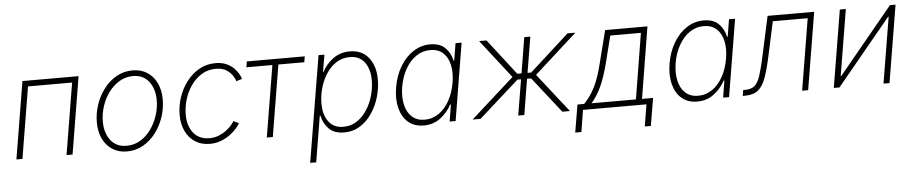

<svg xmlns="http://www.w3.org/2000/svg" viewBox="-43 -850 6433 1351"><g transform="rotate(-5 3174.0 -174.5)"><path d="M532.2 -545.9 441.9 0H399.4L482.9 -504.9H171.4L87.9 0H45.4L135.7 -545.9Z M826.2 11.7Q766.6 11.7 722.9 -16.6Q679.2 -44.9 655.5 -95Q631.8 -145 631.8 -210.9Q631.8 -273.9 652.3 -335Q672.9 -396 710.4 -445.3Q748 -494.6 799.8 -523.9Q851.6 -553.2 914.1 -553.2Q973.1 -553.2 1016.6 -525.1Q1060.1 -497.1 1084 -447Q1107.9 -397 1107.9 -331.1Q1107.9 -267.6 1087.4 -206.5Q1066.9 -145.5 1029.3 -96.2Q991.7 -46.9 939.9 -17.6Q888.2 11.7 826.2 11.7ZM827.1 -28.3Q880.9 -28.3 924.6 -54.9Q968.3 -81.5 999.8 -125.7Q1031.2 -169.9 1048.3 -223.1Q1065.4 -276.4 1065.4 -329.6Q1065.4 -409.2 1025.6 -461.2Q985.8 -513.2 913.1 -513.2Q861.3 -513.2 817.6 -487.3Q773.9 -461.4 741.7 -418Q709.5 -374.5 691.9 -321Q674.3 -267.6 674.3 -211.9Q674.3 -131.8 714.1 -80.1Q753.9 -28.3 827.1 -28.3Z M1411.1 9.3Q1352.1 9.3 1308.3 -18.8Q1264.6 -46.9 1240.7 -96.7Q1216.8 -146.5 1216.8 -211.9Q1216.8 -275.4 1237.3 -336.2Q1257.8 -397 1295.4 -446Q1333 -495.1 1384.8 -524.2Q1436.5 -553.2 1499 -553.2Q1543 -553.2 1575 -539.1Q1606.9 -524.9 1628.2 -503.7Q1649.4 -482.4 1661.1 -461.4Q1672.9 -440.4 1675.8 -426.3L1635.3 -413.6Q1632.3 -426.8 1617.9 -450.4Q1603.5 -474.1 1574.5 -493.7Q1545.4 -513.2 1498 -513.2Q1442.9 -513.2 1398.9 -486.6Q1355 -460 1323.7 -415.8Q1292.5 -371.6 1276.1 -317.9Q1259.8 -264.2 1259.8 -210Q1259.8 -130.4 1299.3 -80.6Q1338.9 -30.8 1412.1 -30.8Q1448.7 -30.8 1479.2 -43.2Q1509.8 -55.7 1533 -73.7Q1556.2 -91.8 1570.6 -108.9Q1585 -126 1589.8 -135.7L1627.4 -117.7Q1620.1 -103.5 1601.8 -82.3Q1583.5 -61 1555.4 -40Q1527.3 -19 1491 -4.9Q1454.6 9.3 1411.1 9.3Z M1814 0 1897.5 -504.9H1713.9L1720.7 -545.9H2129.9L2123 -504.9H1939.9L1856.4 0Z M2102.5 204.1 2227.1 -545.9H2268.6L2248 -423.8H2251Q2278.3 -477.5 2328.9 -515.4Q2379.4 -553.2 2448.2 -553.2Q2533.2 -553.2 2580.6 -493.9Q2627.9 -434.6 2627.9 -338.9Q2627.9 -276.9 2609.6 -214.8Q2591.3 -152.8 2556.6 -101.6Q2522 -50.3 2472.7 -19.3Q2423.3 11.7 2360.8 11.7Q2289.6 11.7 2251.7 -27.6Q2213.9 -66.9 2203.6 -120.1H2198.7L2145 204.1ZM2358.4 -28.3Q2411.6 -28.3 2453.6 -56.2Q2495.6 -84 2525.1 -129.6Q2554.7 -175.3 2569.8 -230Q2585 -284.7 2585 -337.9Q2585 -415 2549.3 -464.1Q2513.7 -513.2 2444.3 -513.2Q2390.1 -513.2 2348.1 -485.6Q2306.2 -458 2277.1 -412.6Q2248 -367.2 2232.9 -312.7Q2217.8 -258.3 2217.8 -204.6Q2217.8 -126 2253.7 -77.1Q2289.6 -28.3 2358.4 -28.3Z M2921.9 11.7Q2856.4 11.7 2813.5 -24.7Q2770.5 -61 2753.9 -125Q2737.3 -189 2751 -271.5Q2764.6 -353.5 2802.5 -417.2Q2840.3 -481 2895.5 -517.1Q2950.7 -553.2 3016.1 -553.2Q3085.9 -553.2 3123 -514.6Q3160.2 -476.1 3170.4 -423.8H3174.8L3194.8 -545.9H3237.8L3147.5 0H3105.5L3125 -119.1H3119.6Q3091.8 -66.4 3041.7 -27.3Q2991.7 11.7 2921.9 11.7ZM2932.6 -28.3Q2988.3 -28.3 3033.2 -60.1Q3078.1 -91.8 3108.2 -147Q3138.2 -202.1 3149.9 -272Q3161.6 -341.3 3149.4 -396Q3137.2 -450.7 3102.8 -481.9Q3068.4 -513.2 3012.7 -513.2Q2956.5 -513.2 2911.4 -481.4Q2866.2 -449.7 2835.9 -395Q2805.7 -340.3 2793.9 -272Q2782.7 -203.1 2794.9 -147.9Q2807.1 -92.8 2841.8 -60.5Q2876.5 -28.3 2932.6 -28.3Z M3267.6 0 3573.2 -273.9 3361.3 -545.9H3413.6L3608.9 -293.5H3638.7L3680.2 -545.9H3723.1L3681.2 -293.5H3707L3985.8 -545.9H4041L3739.7 -273.9L3955.1 0H3901.4L3703.1 -252.4H3674.3L3632.8 0H3589.8L3631.8 -252.4H3606.4L3323.7 0Z M3979 154.3 4011.7 -41H4059.1Q4103 -85.9 4134.5 -146.7Q4166 -207.5 4190.4 -305.2L4251.5 -545.9H4550.3L4467.8 -41H4545.9L4513.2 154.3H4470.2L4495.6 0H4047.4L4022.5 154.3ZM4111.3 -41H4424.8L4500.5 -504.4H4284.2L4233.9 -305.2Q4210.9 -216.8 4182.6 -154.1Q4154.3 -91.3 4111.3 -41Z M4853.5 11.7Q4788.1 11.7 4745.1 -24.7Q4702.1 -61 4685.5 -125Q4668.9 -189 4682.6 -271.5Q4696.3 -353.5 4734.1 -417.2Q4772 -481 4827.1 -517.1Q4882.3 -553.2 4947.8 -553.2Q5017.6 -553.2 5054.7 -514.6Q5091.8 -476.1 5102.1 -423.8H5106.4L5126.5 -545.9H5169.4L5079.1 0H5037.1L5056.6 -119.1H5051.3Q5023.4 -66.4 4973.4 -27.3Q4923.3 11.7 4853.5 11.7ZM4864.3 -28.3Q4919.9 -28.3 4964.8 -60.1Q5009.8 -91.8 5039.8 -147Q5069.8 -202.1 5081.5 -272Q5093.3 -341.3 5081.1 -396Q5068.8 -450.7 5034.4 -481.9Q5000 -513.2 4944.3 -513.2Q4888.2 -513.2 4843 -481.4Q4797.9 -449.7 4767.6 -395Q4737.3 -340.3 4725.6 -272Q4714.4 -203.1 4726.6 -147.9Q4738.8 -92.8 4773.4 -60.5Q4808.1 -28.3 4864.3 -28.3Z M5175.8 0 5182.6 -41H5196.8Q5239.7 -41 5263.7 -61.5Q5287.6 -82 5304.2 -133.1Q5320.8 -184.1 5340.3 -276.4L5398.9 -545.9H5728L5637.7 0H5595.2L5678.7 -504.9H5432.1L5380.4 -265.1Q5360.8 -174.3 5340.3 -115.7Q5319.8 -57.1 5286.1 -28.6Q5252.4 0 5192.9 0Z M6212.4 0H6169.9L6247.1 -465.8H6243.2L5858.9 0H5818.8L5909.2 -545.9H5951.7L5874.5 -79.1H5878.4L6263.2 -545.9H6302.7Z"/></g></svg>

Font: Inter Extra Light
Style: Italic
Weight: 200
Italic angle: -9.39999°
Designer: Rasmus Andersson
Foundry: rsms
Version: Version 4.000;git-3c8e0fc